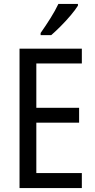

<svg xmlns="http://www.w3.org/2000/svg" viewBox="-20 -1029 488 983"><path d="M399 -66H80V-780H399V-704H166V-477H385V-401H166V-143H399ZM379 -1000Q366 -979 342 -950.5Q318 -922 290.5 -894.5Q263 -867 242 -849H188V-860Q214 -897 238.5 -936Q263 -975 279 -1009H379Z"/></svg>

Font: Noto Sans Malayalam UI Condensed
Style: Regular
Weight: 400
Width: 3
Designer: Jelle Bosma - Monotype Design Team
Foundry: Monotype Imaging Inc.
Version: Version 2.104; ttfautohint (v1.8.4.7-5d5b)